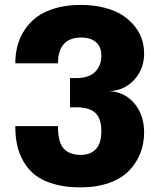

<svg xmlns="http://www.w3.org/2000/svg" viewBox="-20 -770 682 802"><path d="M435.5 -389.2Q500 -386.7 541 -338.4Q582 -290 582 -217.3Q582 -170.4 566.2 -129.9Q550.3 -89.4 519 -56.9Q487.8 -24.4 435.5 -5.9Q383.3 12.7 315.4 12.7Q253.4 12.7 205.3 -1.2Q157.2 -15.1 127.2 -38.6Q97.2 -62 78.1 -95.5Q59.1 -128.9 51.5 -164.3Q43.9 -199.7 43.9 -241.2V-243.2H222.2V-241.2Q222.2 -175.3 246.3 -149.2Q270.5 -123 317.4 -123Q357.4 -123 380.4 -147Q403.3 -170.9 403.3 -222.7Q403.3 -273.9 378.9 -297.9Q354.5 -321.8 297.4 -321.8H272.5V-443.8H297.4Q351.6 -443.8 377.4 -470Q403.3 -496.1 403.3 -537.1Q403.3 -575.2 380.6 -594.2Q357.9 -613.3 320.3 -613.3Q222.2 -613.3 222.2 -505.4H43.9Q43.9 -544.4 53.2 -579.3Q62.5 -614.3 83.3 -645.8Q104 -677.2 135 -700Q166 -722.7 212.6 -736.1Q259.3 -749.5 316.9 -749.5Q371.1 -749.5 416.3 -737.8Q461.4 -726.1 491.5 -706.5Q521.5 -687 542.5 -660.6Q563.5 -634.3 572.8 -605.7Q582 -577.1 582 -546.4Q582 -481.9 540.8 -436.8Q499.5 -391.6 435.5 -389.2Z"/></svg>

Font: Epilogue ExtraBold
Style: Regular
Weight: 800
Designer: Tyler Finck
Foundry: Etcetera Type Co
Version: Version 2.112